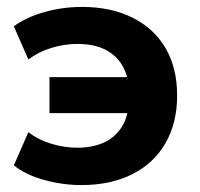

<svg xmlns="http://www.w3.org/2000/svg" viewBox="-20 -524 577 555"><path d="M215 11Q178 11 141 4Q104 -3 73 -15.5Q42 -28 20 -46L62 -142Q90 -120 128 -108.5Q166 -97 203 -97Q245 -97 277 -110.5Q309 -124 329 -152.5Q349 -181 352 -224L363 -197H123V-301H363L352 -278Q347 -316 328.5 -342.5Q310 -369 279 -383Q248 -397 203 -397Q166 -397 128.5 -385.5Q91 -374 62 -352L20 -448Q55 -474 108 -489Q161 -504 217 -504Q301 -504 363 -473Q425 -442 458.5 -385Q492 -328 492 -248Q492 -169 458.5 -110.5Q425 -52 362.5 -20.5Q300 11 215 11Z"/></svg>

Font: Nunito Sans 11pt ExtraBold
Style: Regular
Weight: 800
Version: Version 3.101;gftools[0.9.27]